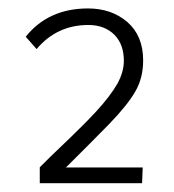

<svg xmlns="http://www.w3.org/2000/svg" viewBox="-20 -759 406 448"><path d="M72.8 -368.7V-331.5H311.5L313 -368.2H133.8L189.5 -423.8Q201.2 -435.5 216.6 -451.2Q231.9 -466.8 235.8 -470.7Q277.8 -514.2 295.9 -545.9Q314 -577.1 314 -618.2Q314 -675.3 277.3 -707.5Q240.2 -739.3 185.5 -739.3Q92.8 -739.3 40 -673.3L65.4 -644.5Q112.8 -700.7 186 -700.7Q224.1 -700.7 247.1 -677.7Q269 -655.3 269 -617.2Q269 -591.8 254.4 -564.5Q237.3 -534.7 203.6 -498Q183.1 -476.1 166 -459.5Q147.5 -440.9 118.7 -413.6Q99.6 -395.5 72.8 -368.7Z"/></svg>

Font: My Font
Style: ExtraLight
Weight: 500
Designer: Vernon Adams
Foundry: newtypography
Version: Version 0.001